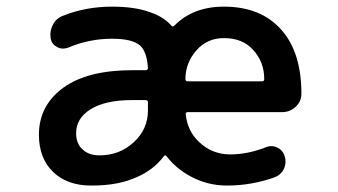

<svg xmlns="http://www.w3.org/2000/svg" viewBox="-20 -579 1040 590"><path d="M262.7 -8.8Q261.7 -8.8 259.8 -8.8Q186.5 -8.8 143.1 -50.8Q99.6 -92.8 99.6 -165Q99.6 -254.9 174.8 -309.6Q249 -363.3 386.7 -363.3H426.8Q434.6 -363.3 434.6 -370.1Q431.6 -418.9 411.1 -438.5Q387.7 -460 324.2 -460Q253.9 -460 189.5 -432.6Q180.7 -429.7 173.8 -429.7Q164.1 -429.7 155.3 -434.6Q139.6 -442.4 135.7 -460Q134.8 -466.8 134.8 -472.7Q134.8 -488.3 142.6 -502.9Q152.3 -522.5 172.9 -530.3Q243.2 -558.6 324.2 -558.6Q395.5 -558.6 442.4 -541Q482.4 -527.3 505.9 -501Q509.8 -495.1 515.6 -500Q573.2 -558.6 668 -558.6Q781.2 -558.6 843.8 -488.3Q906.2 -418.9 906.2 -291Q906.2 -267.6 888.7 -251Q871.1 -234.4 846.7 -234.4H556.6Q549.8 -234.4 550.8 -226.6Q556.6 -175.8 591.8 -142.6Q631.8 -104.5 687.5 -104.5Q740.2 -104.5 795.9 -126Q804.7 -129.9 813.5 -129.9Q822.3 -129.9 831.1 -126Q848.6 -118.2 854.5 -99.6Q857.4 -91.8 857.4 -83Q857.4 -72.3 852.5 -60.5Q843.8 -42 824.2 -34.2Q752.9 -8.8 677.7 -8.8Q616.2 -8.8 563.5 -38.1Q519.5 -62.5 492.2 -98.6Q487.3 -104.5 483.4 -98.6Q451.2 -56.6 401.4 -35.2Q344.7 -8.8 262.7 -8.8ZM386.7 -271.5Q301.8 -271.5 256.8 -242.2Q213.9 -214.8 213.9 -169.9Q213.9 -137.7 233.4 -120.1Q252.9 -101.6 285.2 -101.6Q347.7 -101.6 390.6 -141.6Q434.6 -181.6 434.6 -239.3V-264.6Q434.6 -271.5 426.8 -271.5ZM785.2 -329.1Q792 -329.1 792 -335.9Q792 -388.7 757.8 -425.8Q725.6 -461.9 668 -461.9Q617.2 -461.9 584 -424.8Q549.8 -385.7 549.8 -335.9Q549.8 -329.1 556.6 -329.1Z"/></svg>

Font: Rounded Mgen+ 2m medium
Style: Regular
Weight: 500
Designer: [Source Han Sans]
Ryoko NISHIZUKA  (kana & ideographs); Paul D. Hunt (Latin, Greek & Cyrillic); Wenlong ZHANG  (bopomofo
Version: Version 1.059.20150602